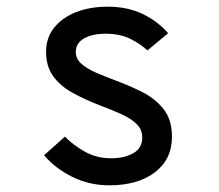

<svg xmlns="http://www.w3.org/2000/svg" viewBox="-20 -543 656 575"><path d="M307 12Q247.5 12 196.2 -13.5Q145 -39 112 -78L174.5 -134Q197 -110 232.8 -89.5Q268.5 -69 313 -69Q352.5 -69 379.2 -84.2Q406 -99.5 406 -131Q406 -155 389.2 -171.5Q372.5 -188 343.8 -201Q315 -214 279 -227.5Q234 -245 197.5 -265Q161 -285 139.5 -314.5Q118 -344 118 -388Q118 -430 142.2 -460.2Q166.5 -490.5 208.2 -506.8Q250 -523 302 -523Q362 -523 407.5 -501Q453 -479 483.5 -443.5L421.5 -392Q402 -410.5 371.2 -426.2Q340.5 -442 296.5 -442Q256.5 -442 231.8 -428Q207 -414 207 -387.5Q207 -367 223.2 -352.5Q239.5 -338 266 -326.2Q292.5 -314.5 323.5 -303Q365.5 -287.5 404.8 -268Q444 -248.5 469.5 -216.8Q495 -185 495 -133.5Q495 -66 444 -27Q393 12 307 12Z"/></svg>

Font: Overpass Mono Medium
Style: Regular
Weight: 500
Monospace: yes
Designer: Delve Withrington, Dave Bailey
Foundry: Delve Fonts LLC
Version: Version 4.000